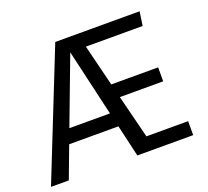

<svg xmlns="http://www.w3.org/2000/svg" viewBox="-130 -835 1065 982"><g transform="rotate(-20 402.0 -344.5)"><path d="M535 -76H762V0H458L418 -173H150L85 0H-12L262 -689H721L710 -613H401L457 -387H712V-311H476ZM179 -250H400L316 -613Z"/></g></svg>

Font: Fira Sans
Style: Regular
Weight: 400
Designer: Carrois Corporate & Edenspiekermann AG
Foundry: Carrois Corporate GbR & Edenspiekermann AG
Version: Version 4.106;PS 004.106;hotconv 1.0.70;makeotf.lib2.5.58329